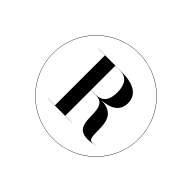

<svg xmlns="http://www.w3.org/2000/svg" viewBox="-173 -983 1216 1216"><g transform="rotate(45 435.0 -375.0)"><path d="M50 -375C50 -162 222 10 435 10C648 10 820 -162 820 -375C820 -588 648 -760 435 -760C222 -760 50 -588 50 -375ZM52 -375C52 -586 224 -758 435 -758C646 -758 818 -586 818 -375C818 -164 646 8 435 8C224 8 52 -164 52 -375ZM233 -149V-148H446V-149H386V-378.5H428C575.5 -378.5 426.5 -143.5 590 -143.5C626 -143.5 652.5 -150.5 662 -156L661.5 -156.5C653 -152 640 -148.5 627.5 -148.5C553.5 -148.5 672.5 -379 477 -379.5C562 -386 611 -418 611 -487C611 -565 542.5 -598 443 -598H233V-597H293V-149ZM428 -597C485.5 -597 515 -558.5 515 -487C515 -415.5 485.5 -379.5 428 -379.5H386V-597Z"/></g></svg>

Font: Bodoni* 96pt
Style: Bold
Weight: 700
Version: Version 2.3